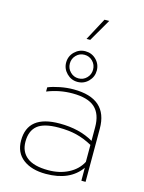

<svg xmlns="http://www.w3.org/2000/svg" viewBox="-137 -1007 828 1102"><g transform="rotate(15 277.0 -456.0)"><path d="M343 -927H371L294 -794H272ZM285 -542Q323 -542 349.5 -569Q376 -596 376 -633Q376 -671 349.5 -697.5Q323 -724 285 -724Q248 -724 221 -697.5Q194 -671 194 -633Q194 -596 221 -569Q248 -542 285 -542ZM285 -703Q314 -703 334 -682.5Q354 -662 354 -633Q354 -604 334 -583.5Q314 -563 285 -563Q257 -563 236.5 -583.5Q216 -604 216 -633Q216 -662 236 -682.5Q256 -703 285 -703ZM60 -134Q60 -285 250 -285Q368 -285 451 -236V-317Q451 -395 409.5 -433Q368 -471 276 -471Q198 -471 126 -442V-467Q155 -479 196 -487Q237 -495 276 -495Q479 -495 479 -316V0H454V-77Q389 15 246 15Q161 15 110.5 -23.5Q60 -62 60 -134ZM250 -261Q162 -261 124 -229.5Q86 -198 86 -134Q86 -74 127.5 -41.5Q169 -9 254 -9Q321 -9 373.5 -36Q426 -63 451 -111V-212Q403 -238 357 -249.5Q311 -261 250 -261Z"/></g></svg>

Font: Prompt Thin
Style: Regular
Weight: 100
Designer: Katatrad Team
Foundry: CadsonDemak
Version: Version 1.030